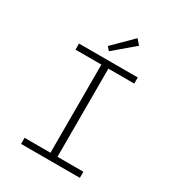

<svg xmlns="http://www.w3.org/2000/svg" viewBox="-200 -972 1000 1092"><g transform="rotate(30 300.0 -426.0)"><path d="M107 0V-40H277V-619H107V-659H493V-619H323V-40H493V0ZM276 -706 256 -729 380 -852 409 -819Z"/></g></svg>

Font: TypoPRO Source Code Pro
Style: Regular
Weight: 300
Monospace: yes
Designer: Paul D. Hunt, Teo Tuominen
Foundry: Adobe Systems Incorporated
Version: Version 2.010;PS 1.0;hotconv 1.0.84;makeotf.lib2.5.63406